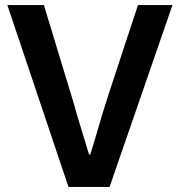

<svg xmlns="http://www.w3.org/2000/svg" viewBox="-20 -737 710 757"><path d="M9 -717H153L261 -362Q276 -314 282 -289L331 -128H336L355 -190Q382 -285 407 -362L524 -717H660L412 0H250Z"/></svg>

Font: Nebula Sans Semibold
Style: Regular
Weight: 600
Designer: Paul D. Hunt for Adobe (as Source Sans)
Foundry: Nebula Entertainment & Broadcasting LLC
Version: Version 1.010